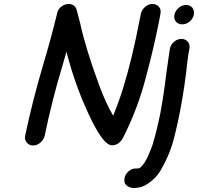

<svg xmlns="http://www.w3.org/2000/svg" viewBox="-20 -722 992 962"><path d="M146 7Q126 7 114 -8Q105 -19 105 -34Q105 -38 106 -42Q143 -218 195 -393Q234 -523 266 -654Q271 -681 298 -696Q311 -702 323 -702Q357 -702 365 -669Q373 -636 382 -604Q409 -480 475 -300Q509 -207 546 -144Q546 -143 547 -143V-142Q568 -193 585 -244L594 -271Q640 -416 681 -629L686 -654Q691 -674 707.5 -688Q724 -702 744 -702Q764 -702 776 -688Q785 -678 785 -664Q785 -659 784 -654L777 -616Q749 -475 711 -335Q671 -178 595 -29Q575 6 541 6Q502 6 442 -113Q360 -278 313 -463L293 -393Q240 -218 204 -42Q199 -22 182.5 -7.5Q166 7 146 7ZM893 -600Q873 -600 861 -614Q853 -624 853 -638Q853 -643 854 -648Q858 -668 875 -682.5Q892 -697 912 -697Q932 -697 944 -683Q952 -672 952 -658Q952 -653 951 -648Q947 -628 930 -614Q913 -600 893 -600ZM652 220Q626 220 611 204Q603 195 603 182Q603 177 604 171Q607 152 623.5 137Q640 122 660 122H673Q678 122 685.5 115.5Q693 109 707 89V88Q719 71 745 2L748 -10Q765 -64 784 -158Q802 -257 812 -345L831 -478Q836 -499 852.5 -513Q869 -527 889 -527Q909 -527 921 -513Q930 -502 930 -487Q930 -483 929 -478Q923 -450 920 -421L919 -415Q907 -296 883 -169Q871 -107 856 -46Q834 50 781 138Q757 175 720 199Q689 220 652 220Z"/></svg>

Font: Bad Comic
Style: Italic
Weight: 400
Italic angle: -11°
Designer: GGBotNet
Foundry: GGBotNet
Version: 0.95